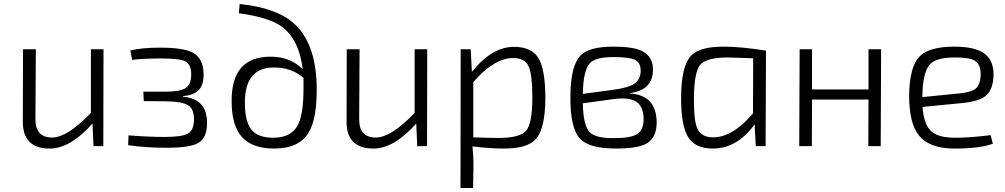

<svg xmlns="http://www.w3.org/2000/svg" viewBox="-20 -730 5022 959"><path d="M496 0H447L442 -113Q331 12 228 12Q94 12 94 -122L95 -484H159L157 -136Q156 -43 240 -43Q316 -43 434 -166V-484H497Z M631 -478Q688 -492 780 -492Q899 -492 945 -466Q996 -437 997 -360Q997 -307 975 -283Q952 -255 894 -250L893 -247Q1015 -237 1014 -116Q1015 -41 969 -15Q928 8 812 8Q704 8 620 -5L622 -54Q722 -46 801 -46Q890 -46 919 -63Q949 -80 949 -135Q949 -187 918 -205Q889 -223 808 -224L698 -225L696 -272H804Q879 -272 907 -290Q935 -308 935 -358Q935 -408 905 -424Q876 -438 784 -438Q697 -438 640 -431Z M1177 -710Q1362 -691 1449 -612Q1563 -509 1562 -278Q1561 -135 1523 -70Q1475 12 1350 12Q1240 12 1189 -45Q1137 -102 1137 -223Q1135 -447 1331 -447Q1430 -447 1492 -384Q1474 -536 1383 -600Q1319 -644 1173 -664ZM1468 -106Q1496 -159 1496 -290Q1496 -305 1496 -341Q1436 -393 1348 -393Q1203 -393 1203 -217Q1203 -122 1237 -81Q1270 -42 1345 -42Q1435 -42 1468 -106Z M2113 0H2064L2059 -113Q1948 12 1845 12Q1711 12 1711 -122L1712 -484H1776L1774 -136Q1773 -43 1857 -43Q1933 -43 2051 -166V-484H2114Z M2337 -371Q2437 -496 2547 -496Q2635 -496 2670 -439Q2704 -381 2704 -238Q2703 -85 2655 -34Q2613 12 2497 12Q2423 12 2340 1Q2345 48 2345 94L2343 209H2280L2281 -484H2331ZM2344 -44Q2424 -41 2469 -41Q2577 -41 2608 -77Q2639 -114 2639 -243Q2639 -359 2620 -399Q2601 -440 2543 -440Q2448 -440 2344 -320Z M3127 -263Q3259 -255 3260 -117Q3259 -44 3213 -15Q3169 12 3058 12Q2924 12 2878 -36Q2827 -90 2829 -249Q2830 -404 2881 -454Q2923 -497 3044 -497Q3141 -497 3185 -476Q3246 -447 3241 -371Q3235 -279 3126 -265ZM3039 -281Q3119 -291 3150 -313Q3177 -332 3180 -371Q3182 -416 3152 -431Q3124 -445 3044 -445Q2956 -445 2928 -416Q2893 -381 2891 -261ZM2891 -214Q2893 -103 2926 -69Q2955 -40 3043 -40Q3128 -40 3160 -59Q3194 -79 3195 -134Q3194 -195 3162 -219Q3127 -246 3044 -235Z M3755 0 3749 -109Q3662 12 3540 12Q3451 12 3416 -47Q3381 -105 3382 -246Q3383 -399 3431 -451Q3473 -497 3592 -497Q3683 -497 3806 -477L3804 0ZM3742 -439Q3635 -443 3617 -443Q3509 -443 3478 -407Q3447 -370 3446 -241Q3445 -125 3464 -86Q3484 -44 3542 -44Q3640 -44 3741 -164Z M4379 0H4317L4318 -233H4036L4035 0H3972L3974 -484H4036V-283H4318V-484H4381Z M4939 -12Q4873 12 4747 12Q4625 12 4572 -51Q4521 -111 4521 -251Q4522 -395 4573 -448Q4621 -497 4747 -497Q4852 -497 4899 -461Q4947 -424 4942 -344Q4938 -279 4902 -250Q4867 -223 4784 -215L4588 -196Q4594 -106 4634 -72Q4669 -42 4752 -42Q4823 -42 4928 -55ZM4777 -264Q4832 -270 4853 -287Q4875 -305 4878 -349Q4882 -408 4847 -428Q4821 -443 4749 -443Q4656 -443 4624 -408Q4589 -369 4587 -249V-245Z"/></svg>

Font: Taylor Sans Light
Style: Regular
Weight: 300
Italic angle: -8°
Designer: Natanael Gama
Version: Version 1.001 September 8, 2015